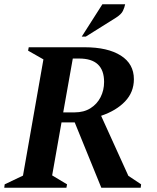

<svg xmlns="http://www.w3.org/2000/svg" viewBox="-34 -882 739 902"><path d="M-14 0 -12 -16 74 -57 170 -603 98 -644 101 -660H363Q472 -660 533.5 -621Q595 -582 595 -510Q595 -449 553.5 -405.5Q512 -362 441 -338L569 -56L629 -16L627 0H442L317 -307H255L211 -58L281 -16L278 0ZM338 -607H308L263 -354H316Q360 -354 391 -373.5Q422 -393 438.5 -425.5Q455 -458 455 -497Q455 -607 338 -607ZM350 -710 447 -862H554Q551 -847 543.5 -831Q536 -815 511 -799L369 -710Z"/></svg>

Font: Spectral
Style: Bold Italic
Weight: 700
Italic angle: -10°
Designer: Jean-Baptiste Levee
Foundry: Production Type
Version: Version 2.001